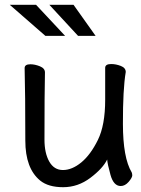

<svg xmlns="http://www.w3.org/2000/svg" viewBox="-20 -759 591 803"><path d="M147.9 -3.9Q85.9 -54.7 85.9 -170.9Q85.9 -367.7 83 -474.1Q83 -490.2 106.9 -490.2Q126 -490.2 147 -481.7Q168 -473.1 168 -456.1Q166 -368.2 166 -174.8Q166 -118.7 186 -83.3Q206.1 -47.9 243.2 -47.9Q281.2 -47.9 320.1 -79.8Q358.9 -111.8 389.4 -173.8Q419.9 -235.8 419.9 -341.8V-475.1Q419.9 -491.2 444.8 -491.2Q464.8 -491.2 485.4 -483.2Q505.9 -475.1 505.9 -458Q493.7 -384.8 494.1 -241.2Q494.1 -99.1 530.8 -38.1Q532.7 -34.2 533.2 -25.9Q533.2 -16.1 518.1 1.5Q502.9 19 484.9 19Q455.1 19 442.1 -27.6Q429.2 -74.2 428.2 -91.8Q410.2 -54.7 358.2 -15.4Q306.2 23.9 244.1 23.9Q182.1 23.9 147.9 -3.9ZM130.9 -738.8 252.4 -608.9H169.9L21 -738.8ZM287.6 -738.8 379.9 -608.9H306.6L186.5 -738.8Z"/></svg>

Font: LXGW WenKai Screen R
Style: Regular
Weight: 400
Designer: Fontworks Inc.
Version: Version 1.235;May 31, 2022